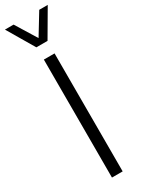

<svg xmlns="http://www.w3.org/2000/svg" viewBox="-282 -1028 790 1057"><g transform="rotate(-30 113.0 -500.0)"><path d="M78 -829 -23 -1000H32L114 -867L195 -1000H249L149 -829ZM80 0V-750H148V0Z"/></g></svg>

Font: Orkney Light
Style: Regular
Weight: 300
Designer: Samuel Oakes and Alfredo Marco Pradil
Foundry: Alfredo Marco Pradil
Version: 1.0; ttfautohint (v1.5)